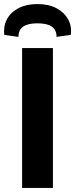

<svg xmlns="http://www.w3.org/2000/svg" viewBox="-39 -927 371 947"><path d="M222 -690V0H70V-690ZM52 -745 -18 -755Q-23 -797 -5 -831.5Q13 -866 52 -886.5Q91 -907 145 -907Q201 -907 239.5 -886.5Q278 -866 297 -831.5Q316 -797 310 -755L240 -745Q240 -779 217 -795.5Q194 -812 145 -812Q98 -812 75 -795.5Q52 -779 52 -745Z"/></svg>

Font: Exo 2
Style: Bold
Weight: 700
Designer: Natanael Gama
Foundry: Natanael Gama
Version: Version 2.010